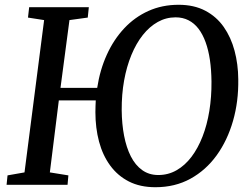

<svg xmlns="http://www.w3.org/2000/svg" viewBox="-20 -773 1050 803"><path d="M630 10Q566 10 519 -14Q472 -38 440.8 -80.8Q409.5 -123.5 394.2 -180.8Q379 -238 379 -304Q379 -318 379.5 -330Q380 -342 380.5 -353H226L188.5 -52L266 -39.5L262.5 0H7.5L11.5 -39.5L82.5 -52L164.5 -689L97 -699.5L102 -743H351.5L347 -699.5L270.5 -689L233 -405.5H386.5Q398 -481 426.8 -544.2Q455.5 -607.5 499.5 -654.5Q543.5 -701.5 600.8 -727.2Q658 -753 727 -753Q791.5 -753 838.5 -728.2Q885.5 -703.5 915.8 -660.2Q946 -617 961 -560.8Q976 -504.5 976.5 -441.5Q978 -349 954.5 -267.2Q931 -185.5 886 -123.2Q841 -61 776.5 -25.5Q712 10 630 10ZM642 -41Q683.5 -41 718.5 -61Q753.5 -81 780.8 -117Q808 -153 827 -201.8Q846 -250.5 855.5 -309Q865 -367.5 864.5 -431.5Q864 -480.5 858 -521.8Q852 -563 840 -596.2Q828 -629.5 810.2 -652.8Q792.5 -676 768.5 -688.2Q744.5 -700.5 714.5 -700.5Q674.5 -700.5 640 -681.2Q605.5 -662 577.5 -626.8Q549.5 -591.5 529.5 -543Q509.5 -494.5 499 -436Q488.5 -377.5 489 -312Q489.5 -254.5 499 -205.2Q508.5 -156 527.2 -119Q546 -82 574.8 -61.5Q603.5 -41 642 -41Z"/></svg>

Font: Merriweather 20pt
Style: Italic
Weight: 400
Italic angle: -7.8°
Version: Version 2.101